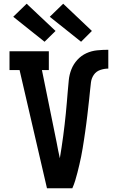

<svg xmlns="http://www.w3.org/2000/svg" viewBox="-20 -1010 640 1030"><path d="M232 0 85 -634H31V-735H242V-634H205L284 -245Q288 -224 292 -203Q296 -182 301 -161Q306 -191 310.5 -220.5Q315 -250 319 -280Q323 -310 326.5 -340Q330 -370 333 -400Q336 -430 338.5 -460Q341 -490 343.5 -520Q346 -550 349 -580Q352 -610 363 -638Q374 -666 395 -689Q416 -712 443.5 -724.5Q471 -737 501 -740Q531 -743 561 -743V-642Q539 -642 517.5 -634.5Q496 -627 483.5 -609Q471 -591 468 -568.5Q465 -546 463 -523.5Q461 -501 458.5 -479Q456 -457 453.5 -435Q451 -413 448.5 -391Q446 -369 443 -347Q440 -325 437 -303Q434 -281 430.5 -259Q427 -237 423.5 -215Q420 -193 415.5 -171Q411 -149 406 -127.5Q401 -106 395.5 -84.5Q390 -63 383.5 -41.5Q377 -20 368 0ZM415 -786 247 -920 319 -990 473 -844ZM219 -786 51 -920 123 -990 278 -844Z"/></svg>

Font: Iosevka HT Extended
Style: Bold
Weight: 700
Width: 7
Monospace: yes
Designer: Belleve Invis
Foundry: Belleve Invis
Version: Version 32.3.0; ttfautohint (v1.8.4)